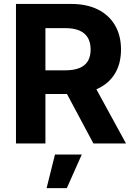

<svg xmlns="http://www.w3.org/2000/svg" viewBox="-20 -748 697 1001"><path d="M63.3 0V-727.5H349.8Q432.6 -727.5 490.9 -698.2Q549.1 -668.8 580 -615.4Q610.9 -561.9 610.9 -489.8Q610.9 -417.4 579.7 -365.2Q548.4 -313.1 489.2 -285.4Q429.9 -257.8 346.1 -257.8H154.3V-381.4H320.9Q365.4 -381.4 394.6 -393.6Q423.8 -405.7 438.2 -429.7Q452.5 -453.7 452.5 -489.8Q452.5 -526.2 438.1 -551Q423.6 -575.8 394.4 -588.6Q365.2 -601.4 320.5 -601.4H216.8V0ZM467 0 290 -331.2H455.9L636.9 0ZM222.9 233 266.6 57.6H406.4L328.3 233Z"/></svg>

Font: Inter V
Style: 
Weight: 400
Designer: Rasmus Andersson
Foundry: rsms
Version: Version 4.000;git-a3f224843